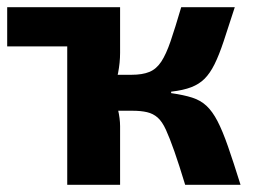

<svg xmlns="http://www.w3.org/2000/svg" viewBox="-25 -514 710 534"><path d="M628 -494Q610 -438 597 -399Q584 -360 571.5 -335Q559 -310 544 -295Q529 -280 507 -271.5Q485 -263 451 -259V-255Q486 -250 509.5 -242.5Q533 -235 549.5 -219.5Q566 -204 580 -177Q594 -150 609 -107Q624 -64 644 0H490Q473 -56 460 -93Q447 -130 436.5 -153Q426 -176 413.5 -187Q401 -198 384 -202Q367 -206 343 -206L341 -306Q371 -306 390.5 -314Q410 -322 423.5 -342.5Q437 -363 449.5 -399.5Q462 -436 479 -494ZM309 -494V-367Q309 -340 303.5 -311.5Q298 -283 288 -259Q297 -236 303 -210Q309 -184 309 -163V0H162V-494ZM380 -306V-206H272V-306ZM-5 -494H239V-385H-5Z"/></svg>

Font: Exo 2
Style: Bold
Weight: 700
Designer: Natanael Gama
Foundry: Natanael Gama
Version: Version 2.010